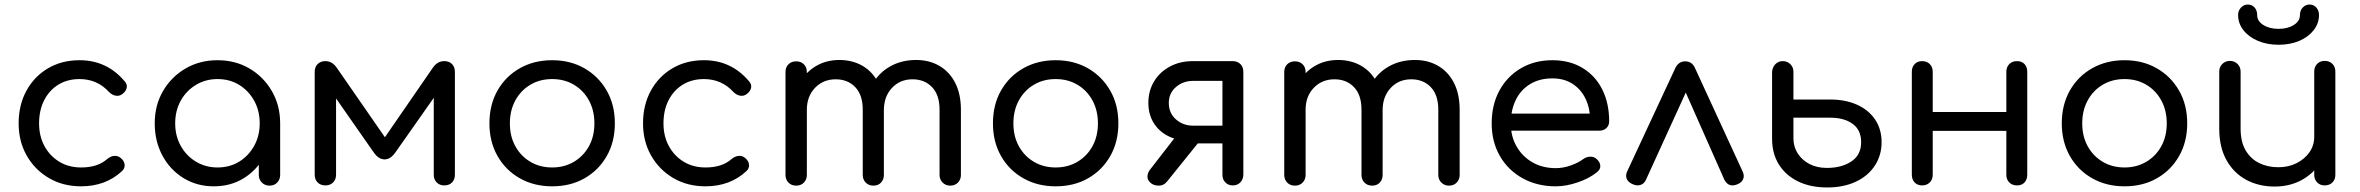

<svg xmlns="http://www.w3.org/2000/svg" viewBox="-20 -816 10388 845"><path d="M337 4Q257 4 195 -32.5Q133 -69 97.5 -131.5Q62 -194 62 -273Q62 -354 96.5 -417Q131 -480 191.5 -515.5Q252 -551 330 -551Q390 -551 439.5 -528Q489 -505 528 -459Q541 -445 537.5 -429Q534 -413 517 -401Q504 -392 488.5 -395Q473 -398 460 -411Q408 -468 330 -468Q277 -468 237 -443.5Q197 -419 174.5 -375Q152 -331 152 -273Q152 -217 175.5 -173.5Q199 -130 240.5 -104.5Q282 -79 337 -79Q373 -79 401.5 -88Q430 -97 453 -117Q468 -129 483.5 -130Q499 -131 511 -121Q527 -108 528.5 -91.5Q530 -75 517 -63Q445 4 337 4Z M921 4Q847 4 788 -32Q729 -68 695 -131Q661 -194 661 -273Q661 -353 697.5 -415.5Q734 -478 796.5 -514.5Q859 -551 937 -551Q1016 -551 1078 -514.5Q1140 -478 1176.5 -415Q1213 -352 1213 -273L1177 -265Q1177 -189 1143.5 -128Q1110 -67 1052.5 -31.5Q995 4 921 4ZM937 -79Q991 -79 1032.5 -104.5Q1074 -130 1098.5 -174Q1123 -218 1123 -273Q1123 -329 1098.5 -373Q1074 -417 1032.5 -442.5Q991 -468 937 -468Q885 -468 842.5 -442.5Q800 -417 775.5 -373Q751 -329 751 -273Q751 -218 775.5 -174Q800 -130 842.5 -104.5Q885 -79 937 -79ZM1166 1Q1146 1 1132.5 -12.5Q1119 -26 1119 -46V-205L1138 -302L1213 -273V-46Q1213 -26 1200 -12.5Q1187 1 1166 1Z M1412 0Q1391 0 1378 -13Q1365 -26 1365 -47V-500Q1365 -521 1378 -534Q1391 -547 1412 -547Q1442 -547 1462 -518L1674 -212L1885 -518Q1905 -547 1935 -547Q1957 -547 1969.5 -534Q1982 -521 1982 -500V-47Q1982 -26 1969.5 -13Q1957 0 1935 0Q1915 0 1902 -13Q1889 -26 1889 -47V-429L1914 -421L1720 -145Q1698 -114 1672 -114.5Q1646 -115 1625 -145L1433 -420L1459 -428V-47Q1459 -26 1446 -13Q1433 0 1412 0Z M2410 4Q2330 4 2267.5 -31.5Q2205 -67 2169.5 -129.5Q2134 -192 2134 -273Q2134 -355 2169.5 -417.5Q2205 -480 2267.5 -515.5Q2330 -551 2410 -551Q2490 -551 2552 -515.5Q2614 -480 2650 -417.5Q2686 -355 2686 -273Q2686 -192 2650.5 -129.5Q2615 -67 2553 -31.5Q2491 4 2410 4ZM2410 -79Q2464 -79 2506 -104Q2548 -129 2572 -172.5Q2596 -216 2596 -273Q2596 -330 2572 -374Q2548 -418 2506 -443Q2464 -468 2410 -468Q2356 -468 2314 -443Q2272 -418 2248 -374Q2224 -330 2224 -273Q2224 -216 2248 -172.5Q2272 -129 2314 -104Q2356 -79 2410 -79Z M3085 4Q3005 4 2943 -32.5Q2881 -69 2845.5 -131.5Q2810 -194 2810 -273Q2810 -354 2844.5 -417Q2879 -480 2939.5 -515.5Q3000 -551 3078 -551Q3138 -551 3187.5 -528Q3237 -505 3276 -459Q3289 -445 3285.5 -429Q3282 -413 3265 -401Q3252 -392 3236.5 -395Q3221 -398 3208 -411Q3156 -468 3078 -468Q3025 -468 2985 -443.5Q2945 -419 2922.5 -375Q2900 -331 2900 -273Q2900 -217 2923.5 -173.5Q2947 -130 2988.5 -104.5Q3030 -79 3085 -79Q3121 -79 3149.5 -88Q3178 -97 3201 -117Q3216 -129 3231.5 -130Q3247 -131 3259 -121Q3275 -108 3276.5 -91.5Q3278 -75 3265 -63Q3193 4 3085 4Z M4162 1Q4142 1 4128.5 -12.5Q4115 -26 4115 -46V-333Q4115 -398 4082 -432.5Q4049 -467 3996 -467Q3941 -467 3905.5 -429Q3870 -391 3870 -331H3792Q3792 -396 3820 -446Q3848 -496 3898 -524Q3948 -552 4012 -552Q4070 -552 4114.5 -526Q4159 -500 4184 -451Q4209 -402 4209 -333V-46Q4209 -26 4196 -12.5Q4183 1 4162 1ZM3484 1Q3463 1 3450 -12.5Q3437 -26 3437 -46V-499Q3437 -520 3450 -533Q3463 -546 3484 -546Q3505 -546 3518 -533Q3531 -520 3531 -499V-46Q3531 -26 3518 -12.5Q3505 1 3484 1ZM3824 1Q3803 1 3790 -12.5Q3777 -26 3777 -46V-333Q3777 -398 3744 -432.5Q3711 -467 3658 -467Q3603 -467 3567 -429.5Q3531 -392 3531 -333H3470Q3471 -397 3497 -446.5Q3523 -496 3569 -524Q3615 -552 3674 -552Q3732 -552 3776.5 -526Q3821 -500 3845.5 -451Q3870 -402 3870 -333V-46Q3870 -26 3857.5 -12.5Q3845 1 3824 1Z M4626 4Q4546 4 4483.5 -31.5Q4421 -67 4385.5 -129.5Q4350 -192 4350 -273Q4350 -355 4385.5 -417.5Q4421 -480 4483.5 -515.5Q4546 -551 4626 -551Q4706 -551 4768 -515.5Q4830 -480 4866 -417.5Q4902 -355 4902 -273Q4902 -192 4866.5 -129.5Q4831 -67 4769 -31.5Q4707 4 4626 4ZM4626 -79Q4680 -79 4722 -104Q4764 -129 4788 -172.5Q4812 -216 4812 -273Q4812 -330 4788 -374Q4764 -418 4722 -443Q4680 -468 4626 -468Q4572 -468 4530 -443Q4488 -418 4464 -374Q4440 -330 4440 -273Q4440 -216 4464 -172.5Q4488 -129 4530 -104Q4572 -79 4626 -79Z M5405 0Q5386 0 5373 -13Q5360 -26 5360 -47V-185H5213V-197Q5160 -197 5119.5 -218Q5079 -239 5056.5 -276.5Q5034 -314 5034 -363Q5034 -416 5059 -457.5Q5084 -499 5128.5 -523Q5173 -547 5230 -547H5405Q5426 -547 5439 -534Q5452 -521 5452 -500V-46Q5451 -26 5438.5 -13Q5426 0 5405 0ZM5044 -11Q5029 -24 5030 -40Q5031 -56 5041 -69L5169 -234H5291L5117 -18Q5101 2 5078.5 1Q5056 0 5044 -11ZM5230 -263H5360V-460H5230Q5187 -460 5155.5 -433Q5124 -406 5124 -363Q5124 -318 5155.5 -290.5Q5187 -263 5230 -263Z M6357 1Q6337 1 6323.5 -12.5Q6310 -26 6310 -46V-333Q6310 -398 6277 -432.5Q6244 -467 6191 -467Q6136 -467 6100.5 -429Q6065 -391 6065 -331H5987Q5987 -396 6015 -446Q6043 -496 6093 -524Q6143 -552 6207 -552Q6265 -552 6309.5 -526Q6354 -500 6379 -451Q6404 -402 6404 -333V-46Q6404 -26 6391 -12.5Q6378 1 6357 1ZM5679 1Q5658 1 5645 -12.5Q5632 -26 5632 -46V-499Q5632 -520 5645 -533Q5658 -546 5679 -546Q5700 -546 5713 -533Q5726 -520 5726 -499V-46Q5726 -26 5713 -12.5Q5700 1 5679 1ZM6019 1Q5998 1 5985 -12.5Q5972 -26 5972 -46V-333Q5972 -398 5939 -432.5Q5906 -467 5853 -467Q5798 -467 5762 -429.5Q5726 -392 5726 -333H5665Q5666 -397 5692 -446.5Q5718 -496 5764 -524Q5810 -552 5869 -552Q5927 -552 5971.5 -526Q6016 -500 6040.5 -451Q6065 -402 6065 -333V-46Q6065 -26 6052.5 -12.5Q6040 1 6019 1Z M6827 4Q6745 4 6681 -31.5Q6617 -67 6581 -129.5Q6545 -192 6545 -273Q6545 -355 6579 -417.5Q6613 -480 6673.5 -515.5Q6734 -551 6812 -551Q6889 -551 6945.5 -516.5Q7002 -482 7032 -421.5Q7062 -361 7062 -282Q7062 -264 7050 -252.5Q7038 -241 7019 -241H6609V-316H7020L6978 -287Q6978 -340 6958 -381.5Q6938 -423 6901 -447Q6864 -471 6812 -471Q6755 -471 6713.5 -445.5Q6672 -420 6650.5 -375Q6629 -330 6629 -273Q6629 -216 6654.5 -171.5Q6680 -127 6724.5 -101.5Q6769 -76 6827 -76Q6860 -76 6893.5 -88Q6927 -100 6948 -116Q6962 -126 6978 -126.5Q6994 -127 7006 -117Q7022 -103 7023 -86.5Q7024 -70 7008 -58Q6975 -31 6924 -13.5Q6873 4 6827 4Z M7397 -546Q7411 -546 7422 -539Q7433 -532 7440 -516L7650 -60Q7658 -42 7651.5 -27.5Q7645 -13 7629 -6Q7609 3 7594 -1.5Q7579 -6 7569 -25L7375 -463H7424L7224 -25Q7216 -7 7199.5 -2Q7183 3 7164 -6Q7146 -14 7139.5 -28.5Q7133 -43 7141 -61L7353 -516Q7367 -546 7397 -546Z M8021 9Q7948 9 7893.5 -17.5Q7839 -44 7809 -92Q7779 -140 7779 -205V-501Q7781 -521 7794 -534Q7807 -547 7826 -547Q7846 -547 7859.5 -533.5Q7873 -520 7873 -500V-378H8036Q8101 -378 8152 -355.5Q8203 -333 8232 -290.5Q8261 -248 8261 -190Q8261 -133 8231.5 -87.5Q8202 -42 8148 -16.5Q8094 9 8021 9ZM8020 -77Q8085 -77 8128 -105.5Q8171 -134 8171 -190Q8171 -244 8133.5 -271Q8096 -298 8036 -298H7873V-207Q7873 -170 7892 -140.5Q7911 -111 7944 -94Q7977 -77 8020 -77Z M8857 0Q8836 0 8823 -13Q8810 -26 8810 -47V-500Q8810 -521 8823 -534Q8836 -547 8857 -547Q8878 -547 8890 -534Q8902 -521 8902 -500V-47Q8902 -26 8890 -13Q8878 0 8857 0ZM8439 0Q8419 0 8406.5 -13Q8394 -26 8394 -47V-500Q8394 -521 8406.5 -534Q8419 -547 8439 -547Q8460 -547 8473 -534Q8486 -521 8486 -500V-47Q8486 -26 8473 -13Q8460 0 8439 0ZM8473 -240V-323H8838V-240Z M9330 4Q9250 4 9187.5 -31.5Q9125 -67 9089.5 -129.5Q9054 -192 9054 -273Q9054 -355 9089.5 -417.5Q9125 -480 9187.5 -515.5Q9250 -551 9330 -551Q9410 -551 9472 -515.5Q9534 -480 9570 -417.5Q9606 -355 9606 -273Q9606 -192 9570.5 -129.5Q9535 -67 9473 -31.5Q9411 4 9330 4ZM9330 -79Q9384 -79 9426 -104Q9468 -129 9492 -172.5Q9516 -216 9516 -273Q9516 -330 9492 -374Q9468 -418 9426 -443Q9384 -468 9330 -468Q9276 -468 9234 -443Q9192 -418 9168 -374Q9144 -330 9144 -273Q9144 -216 9168 -172.5Q9192 -129 9234 -104Q9276 -79 9330 -79Z M9991 5Q9921 5 9866 -24.5Q9811 -54 9779 -111Q9747 -168 9747 -250V-501Q9747 -521 9760.5 -534.5Q9774 -548 9794 -548Q9814 -548 9827.5 -534.5Q9841 -521 9841 -501V-250Q9841 -192 9863 -154.5Q9885 -117 9922.5 -98.5Q9960 -80 10007 -80Q10052 -80 10087.5 -98Q10123 -116 10144 -146Q10165 -176 10165 -214H10225Q10224 -152 10193 -102Q10162 -52 10109.5 -23.5Q10057 5 9991 5ZM10211 0Q10191 0 10178 -13Q10165 -26 10165 -47V-501Q10165 -522 10178 -535Q10191 -548 10211 -548Q10232 -548 10245 -535Q10258 -522 10258 -501V-47Q10258 -26 10245 -13Q10232 0 10211 0ZM10008 -619Q9958 -619 9917.5 -636Q9877 -653 9853.5 -683Q9830 -713 9830 -750Q9830 -769 9842.5 -782.5Q9855 -796 9872 -796Q9891 -796 9902.5 -783Q9914 -770 9914 -749Q9914 -723 9941 -706Q9968 -689 10008 -689Q10048 -689 10075 -706Q10102 -723 10102 -749Q10102 -770 10114.5 -783Q10127 -796 10144 -796Q10163 -796 10174.5 -782.5Q10186 -769 10186 -750Q10186 -713 10162.5 -683Q10139 -653 10099 -636Q10059 -619 10008 -619Z"/></svg>

Font: Comfortaa SemiBold
Style: Regular
Weight: 600
Designer: Johan Aakerlund
Foundry: Johan Aakerlund
Version: Version 3.104; ttfautohint (v1.8.1.43-b0c9)